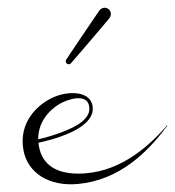

<svg xmlns="http://www.w3.org/2000/svg" viewBox="-20 -479 454 498"><path d="M251.5 -458.9C251.4 -458.9 251.3 -458.9 251.2 -458.9C246.7 -458.9 240.8 -456 238.1 -452.4C235.2 -448.4 227.6 -437.2 216.6 -420.8C207.4 -407.2 197 -391.8 187.8 -378.3C176.9 -362.3 169.2 -350.6 162.7 -340.8C156.8 -331.9 153.9 -327.4 152.9 -326C152.9 -326.1 152.2 -325.1 152.2 -325.2C152.2 -325 151.9 -324.7 152 -324.9C151.1 -323.7 150.4 -321.6 150.4 -320.1C150.4 -315.8 153.9 -312.3 158.2 -312.3C160.4 -312.3 163.2 -313.7 164.5 -315.4C164.3 -315.2 164.8 -315.9 164.7 -315.7C164.7 -315.7 165.3 -316.5 165.3 -316.5C166.4 -317.9 170 -321.9 177 -329.9C184.7 -338.7 194 -349.4 206.4 -364.1C216.8 -376.2 231 -392.9 239.7 -403.2C252.7 -418.5 261.2 -428.5 264.3 -432.7C266.2 -435.1 267.6 -439.5 267.6 -442.5C267.6 -451.5 260.4 -458.8 251.5 -458.9ZM220.6 -199.1C218.5 -242.5 162.1 -243.5 125.1 -229.4C78.3 -211.5 27 -161.8 41 -88.6C52 -31.3 105.9 5.1 181.8 -1.8C288.8 -11.5 361.3 -82.8 410.5 -148.4C411.6 -149.8 414 -151.7 414 -153.2C414 -153.5 413.8 -153.7 413.5 -153.7C412.4 -153.7 410.5 -150.4 409.5 -149.2C360.8 -94.8 285 -27.6 180.6 -28.7C120.2 -29.4 84.9 -56.2 79.7 -108.8C123.4 -118.1 193.4 -139 214.5 -175.1C219.1 -183 221 -191.1 220.6 -199.1ZM134.5 -209.5C154.8 -221.3 209.7 -240.3 211.8 -198.7C212.6 -182.4 202 -171 191.4 -162.4C166.6 -142.5 111.8 -124.9 79.2 -117.7C78.4 -160.2 105.4 -192.3 134.5 -209.5Z"/></svg>

Font: Sinatra
Style: Regular
Weight: 400
Designer: Fahmi
Version: Version 0.1